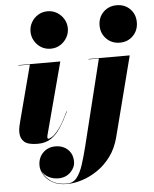

<svg xmlns="http://www.w3.org/2000/svg" viewBox="-65 -813 903 1127"><g transform="rotate(-5 387.0 -250.0)"><path d="M148 -650Q148 -679 162.2 -704Q176.5 -729 201.2 -744.5Q226 -760 257.5 -760Q289 -760 314 -744.5Q339 -729 353.5 -704Q368 -679 368 -650Q368 -621 353.5 -595.8Q339 -570.5 314 -555Q289 -539.5 257.5 -539.5Q226 -539.5 201.2 -555Q176.5 -570.5 162.2 -595.8Q148 -621 148 -650ZM320 -164.5Q295 -111.5 269.5 -72.2Q244 -33 211.8 -11.5Q179.5 10 133.5 10Q76 10 53.5 -10.5Q31 -31 31 -67Q31 -85.5 35.2 -103.5Q39.5 -121.5 41.5 -129.5L127.5 -457.5H60.5V-460H307L194.5 -36.5Q192.5 -29 192.5 -22Q192.5 -14 199.5 -14Q203 -14 218.8 -22.5Q234.5 -31 259.8 -62.8Q285 -94.5 317.5 -165ZM555 -650Q555 -697.5 586.5 -728.8Q618 -760 665 -760Q712.5 -760 743.5 -728.8Q774.5 -697.5 774.5 -650Q774.5 -603 743.5 -571.2Q712.5 -539.5 665 -539.5Q618 -539.5 586.5 -571.2Q555 -603 555 -650ZM716 -460 595 11.5Q578.5 76 543.8 123Q509 170 464.5 200.2Q420 230.5 373.2 245.2Q326.5 260 285 260Q232 260 198 240.2Q164 220.5 148 192.2Q132 164 132 138.5Q132 92.5 161.2 63.2Q190.5 34 234 34Q279 34 307.5 61Q336 88 336 133Q336 167 308 194.8Q280 222.5 236 222.5Q205 222.5 178.5 208.5Q152 194.5 140.5 170.5Q151.5 203 187 230.2Q222.5 257.5 285 257.5Q320 257.5 342 230Q364 202.5 379.5 154.2Q395 106 410.5 43.5L534 -457.5H473V-460Z"/></g></svg>

Font: Bodoni* 72pt Fatface
Style: Italic
Weight: 900
Italic angle: -13°
Version: Version 2.3